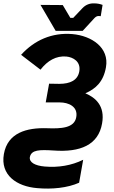

<svg xmlns="http://www.w3.org/2000/svg" viewBox="-50 -912 678 1138"><path d="M170 203C257 211 350 202 419 171L443 35C374 69 296 82 215 75C157 70 122 50 127 19C136 -25 185 -25 267 -20C426 -8 533 -53 555 -180C574 -285 515 -334 456 -359C518 -386 563 -428 578 -513C599 -630 493 -700 379 -710C258 -720 154 -674 75 -587L190 -499C232 -553 283 -582 343 -577C384 -573 430 -547 420 -489C411 -437 367 -415 301 -415L241 -416L221 -305H304C357 -305 413 -280 402 -218C391 -152 311 -149 229 -152C108 -156 -5 -125 -27 1C-49 126 49 193 170 203ZM280 -729H440L510 -805C518 -813 525 -817 534 -817C538 -817 542 -817 547 -816L558 -883C542 -889 525 -892 508 -892C482 -893 458 -884 439 -864L384 -806H367L322 -882L190 -883Z"/></svg>

Font: Fixel Display 20240404
Style: Bold Italic
Weight: 700
Italic angle: -10°
Designer: AlfaBravo + MacPaw
Foundry: Kyrylo Tkachov, Marchela Mozhyna, Serhii Makarenko, Maria Weinstein, Zakhar Kryvoshyya
Version: Version 1.211;Glyphs 3.2 (3225)